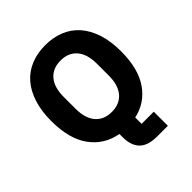

<svg xmlns="http://www.w3.org/2000/svg" viewBox="-240 -860 1194 1194"><g transform="rotate(-45 357.0 -263.0)"><path d="M542 184H448Q367 184 330 146Q293 108 293 36V7Q181 -13 115.5 -102.5Q50 -192 50 -349Q50 -438 72 -505.5Q94 -573 134 -618.5Q174 -664 231 -687Q288 -710 357 -710Q426 -710 483 -687Q540 -664 580 -618.5Q620 -573 642 -505.5Q664 -438 664 -349Q664 -197 602.5 -108Q541 -19 435 4V60H542ZM357 -123Q426 -123 464.5 -168Q503 -213 503 -297V-401Q503 -485 464.5 -530Q426 -575 357 -575Q288 -575 249.5 -530Q211 -485 211 -401V-297Q211 -213 249.5 -168Q288 -123 357 -123Z"/></g></svg>

Font: IBMPlexSans-Bold
Style: Bold
Weight: 700
Designer: Mike Abbink, Paul van der Laan, Pieter van Rosmalen
Foundry: Bold Monday
Version: Version 3.1